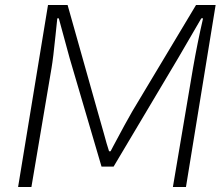

<svg xmlns="http://www.w3.org/2000/svg" viewBox="-20 -744 889 764"><path d="M171 -724H249L368 -302L393 -214Q405 -169 414 -142H420L431 -163Q482 -259 507 -302L760 -724H838L720 0H668L748 -473Q766 -576 788 -671H781L689 -513L432 -81H384L257 -513L214 -671H208L201 -604Q192 -514 185 -473L105 0H52Z"/></svg>

Font: Nebula Sans Light
Style: Regular
Weight: 300
Italic angle: -9°
Designer: Paul D. Hunt for Adobe (as Source Sans)
Foundry: Nebula Entertainment & Broadcasting LLC
Version: Version 1.010